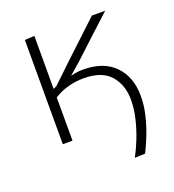

<svg xmlns="http://www.w3.org/2000/svg" viewBox="-123 -593 776 856"><g transform="rotate(-20 265.0 -165.0)"><path d="M371 167Q388.5 135 405 93.5Q421.5 52 432.5 6.5Q443.5 -39 443.5 -83Q443.5 -153 403.5 -198.8Q363.5 -244.5 277.5 -244.5Q239.5 -244.5 203.2 -234.8Q167 -225 136 -205V0H90V-494.5L136 -497V-245.5Q144.5 -250 151.5 -253L252.5 -349Q291 -385.5 330.5 -422Q369.5 -458.5 408 -494.5H471Q424.5 -451.5 378 -409Q331.5 -366 286 -323.5L229 -274Q243 -277.5 257.8 -279.8Q272.5 -282 287.5 -282Q385.5 -282 438 -227.8Q490.5 -173.5 490.5 -83.5Q490.5 -38 479.2 8Q468 54 451.8 94.8Q435.5 135.5 420.5 165Z"/></g></svg>

Font: Heraclito ExtraLight
Style: Regular
Weight: 200
Designer: Kostas Bartsokas (font) & Cristiano Sobral (main changes)
Foundry: Kostas Bartsokas (font) & Cristiano Sobral (main changes)
Version: Version 1.00;July 8, 2020;FontCreator 13.0.0.2655 64-bit